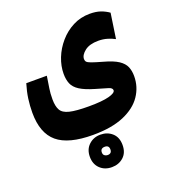

<svg xmlns="http://www.w3.org/2000/svg" viewBox="-140 -510 866 977"><g transform="rotate(-20 293.0 -21.0)"><path d="M264.2 178.7Q131.8 178.7 71.8 128.2Q11.7 77.6 11.7 -32.7Q11.7 -70.3 16.8 -107.7Q22 -145 34.2 -185.1H145.5Q139.2 -143.6 135.3 -119.4Q131.3 -95.2 131.3 -62Q131.3 -24.9 143.1 -3.7Q154.8 17.6 189.7 26.1Q224.6 34.7 293.5 34.7Q366.2 34.7 402.8 24.9Q439.5 15.1 439.5 0.5Q439.5 -12.2 419.2 -18.3Q398.9 -24.4 353.5 -37.6Q301.8 -52.7 274.9 -70.1Q248 -87.4 238.5 -110.4Q229 -133.3 229 -164.6Q229 -206.5 245.8 -249.3Q262.7 -292 293.5 -327.6Q324.2 -363.3 366 -385Q407.7 -406.7 458 -406.7Q491.7 -406.7 516.1 -398.2Q540.5 -389.6 560.1 -375.5L540 -239.7Q522.9 -249 500.5 -255.9Q478 -262.7 451.7 -262.7Q404.3 -262.7 378.2 -242.2Q352.1 -221.7 352.1 -199.7Q352.1 -190.4 357.4 -184.3Q362.8 -178.2 381.1 -171.6Q399.4 -165 439 -153.8Q491.2 -139.6 517.6 -122.1Q543.9 -104.5 553.2 -82.3Q562.5 -60.1 562.5 -31.7Q562.5 26.4 530.3 74.2Q498 122.1 431.9 150.4Q365.7 178.7 264.2 178.7ZM298.3 365.7Q259.8 365.7 234.9 341.8Q210 317.9 210 277.8Q210 237.8 235.6 213.9Q261.2 189.9 298.3 189.9Q335.9 189.9 361.6 212.9Q387.2 235.8 387.2 277.8Q387.2 319.3 361.6 342.5Q335.9 365.7 298.3 365.7ZM298.3 300.3Q321.3 300.3 321.3 277.8Q321.3 255.4 298.8 255.4Q274.9 255.4 274.9 277.8Q274.9 289.1 282 294.7Q289.1 300.3 298.3 300.3Z"/></g></svg>

Font: Cascadia Mono PL
Style: Bold
Weight: 700
Monospace: yes
Designer: Aaron Bell
Foundry: Saja Typeworks
Version: Version 2404.023; ttfautohint (v1.8.4)